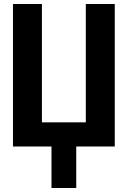

<svg xmlns="http://www.w3.org/2000/svg" viewBox="-20 -734 640 962"><path d="M555 0V-714H410V-121H190V-714H45V0H238V208H362V0Z"/></svg>

Font: Noto Sans Mono UI
Style: Bold
Weight: 700
Designer: Monotype Design team
Foundry: Monotype Imaging Inc.
Version: 1.000